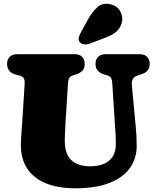

<svg xmlns="http://www.w3.org/2000/svg" viewBox="-20 -991 836 1031"><path d="M598 -309 583 -543Q582 -562.5 576 -572.5Q570 -582.5 557 -586L541 -590.5Q518 -597 505.5 -611Q493 -625 493 -648Q493 -671.5 507 -685.8Q521 -700 547 -700H730Q756 -700 770 -685.8Q784 -671.5 784 -648Q784 -625 771.5 -611.5Q759 -598 736 -591L720 -586Q702.5 -580.5 694.2 -568Q686 -555.5 688 -533L709 -310Q711.5 -284 712.8 -259Q714 -234 714 -207Q714 -141.5 678.5 -90.2Q643 -39 570 -9.5Q497 20 384 20Q291 20 225.8 -7Q160.5 -34 126.2 -85.8Q92 -137.5 92 -212Q92 -225.5 93.2 -247.5Q94.5 -269.5 96.2 -291.8Q98 -314 99 -329L112.5 -542Q113.5 -561.5 107 -571.5Q100.5 -581.5 82 -586L66 -590Q18 -602.5 18 -648Q18 -671.5 32 -685.8Q46 -700 72 -700H381Q407 -700 421 -685.8Q435 -671.5 435 -648Q435 -625 422.5 -611.5Q410 -598 387 -591L371 -586Q358.5 -582.5 352.2 -572.5Q346 -562.5 345 -543L331 -319Q329.5 -293 328.8 -271Q328 -249 328 -234Q328 -163 363.5 -130.5Q399 -98 464 -98Q509.5 -98 540.2 -112.2Q571 -126.5 586.5 -152.8Q602 -179 602 -215Q602 -249 600.5 -269.8Q599 -290.5 598 -309ZM454 -889Q477.5 -931.5 506 -954.8Q534.5 -978 575.5 -967.5Q611 -958 626.5 -928.8Q642 -899.5 634 -869Q626 -839.5 604.8 -821Q583.5 -802.5 540.5 -786.5L461 -756.5Q447 -751 432 -752.8Q417 -754.5 408.5 -764.5Q400 -776 403 -789Q406 -802 413.5 -816Z"/></svg>

Font: Fraunces SuperSoft Wonky
Style: Regular
Weight: 900
Version: Version 1.000;[b76b70a41]